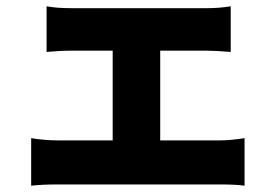

<svg xmlns="http://www.w3.org/2000/svg" viewBox="-20 -568 872 610"><path d="M79 22V-129Q123 -122 162 -122H338V-407H208Q170 -407 128 -403V-548Q160 -542 208 -542H636Q677 -542 713 -548V-403Q663 -407 636 -407H489V-122H681Q710 -122 757 -129V22Q729 18 681 18H421H162Q114 18 79 22Z"/></svg>

Font: GenSekiGothic TW H
Style: Regular
Weight: 900
Version: Version 1.501;PS 1;hotconv 16.6.51;makeotf.lib2.5.65220